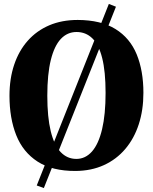

<svg xmlns="http://www.w3.org/2000/svg" viewBox="-20 -854 774 972"><path d="M531 -834 567 -820 202 98 166 85ZM362.5 11.5Q244.5 12 170.5 -35.8Q96.5 -83.5 62.2 -169.5Q28 -255.5 28 -369Q28 -456 51.8 -526.5Q75.5 -597 120.5 -647.8Q165.5 -698.5 229.2 -725.8Q293 -753 373.5 -753Q491 -752.5 564.5 -707Q638 -661.5 672 -578.8Q706 -496 706 -384Q706 -297 682.5 -224.8Q659 -152.5 614.2 -99.8Q569.5 -47 505.8 -18Q442 11 362.5 11.5ZM366.5 -49.5Q412.5 -49.5 445.8 -87.2Q479 -125 496.8 -199.8Q514.5 -274.5 514.5 -383.5Q514.5 -492.5 497.2 -560.5Q480 -628.5 447.2 -660.2Q414.5 -692 367.5 -692Q321 -692 288 -657Q255 -622 237.2 -550.2Q219.5 -478.5 219.5 -369.5Q219.5 -261 236.8 -190Q254 -119 287 -84.2Q320 -49.5 366.5 -49.5Z"/></svg>

Font: Merriweather 36pt Black
Style: Regular
Weight: 900
Version: Version 2.100